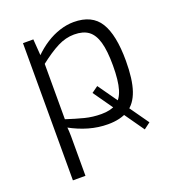

<svg xmlns="http://www.w3.org/2000/svg" viewBox="-128 -599 829 906"><g transform="rotate(-20 286.5 -146.5)"><path d="M312 -152 344 -175 517 70 485 94ZM342 -497Q434 -497 473 -434Q512 -371 512 -241Q512 -148 493 -92.5Q474 -37 434 -12.5Q394 12 331 12Q283 12 235.5 -1.5Q188 -15 141 -41L144 -81Q196 -64 235.5 -54Q275 -44 318 -44Q365 -44 393 -61.5Q421 -79 434 -122Q447 -165 447 -241Q447 -315 434.5 -358.5Q422 -402 395.5 -421.5Q369 -441 324 -441Q282 -441 240.5 -420Q199 -399 143 -355L139 -401Q169 -431 202.5 -452.5Q236 -474 272 -485.5Q308 -497 342 -497ZM136 -485 143 -388 147 -379V-59L144 -47Q147 -19 147 5Q147 29 147 57V204H84V-485Z"/></g></svg>

Font: Exo 2 Light
Style: Regular
Weight: 300
Designer: Natanael Gama
Foundry: Natanael Gama
Version: Version 2.010